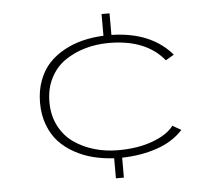

<svg xmlns="http://www.w3.org/2000/svg" viewBox="-51 -757 951 815"><g transform="rotate(-5 425.0 -350.0)"><path d="M410.5 0V-85.5Q364 -88 322.2 -98.5Q280.5 -109 242.8 -129.8Q205 -150.5 177.5 -180Q150 -209.5 133.8 -252.2Q117.5 -295 117.5 -347Q117.5 -399.5 133.8 -442.5Q150 -485.5 177.5 -514.8Q205 -544 242.8 -564.5Q280.5 -585 322.2 -595.2Q364 -605.5 410.5 -607.5V-700H444.5V-608Q613 -604.5 701 -501.5L665.5 -480.5Q588.5 -575 430.5 -575Q377 -575 329.2 -561.2Q281.5 -547.5 242.5 -520.8Q203.5 -494 180.5 -449.2Q157.5 -404.5 157.5 -347Q157.5 -290 180.5 -245.2Q203.5 -200.5 242.5 -173.2Q281.5 -146 329.5 -132Q377.5 -118 430.5 -118Q515.5 -118 579 -141.8Q642.5 -165.5 668.5 -201.5L705 -180.5Q662 -133 593.2 -109.8Q524.5 -86.5 444.5 -85V0Z"/></g></svg>

Font: League Mono Wide Thin
Style: Regular
Weight: 100
Width: 8
Designer: Tyler Finck
Foundry: The League of Moveable Type / Tyler Finck
Version: Version 2.210